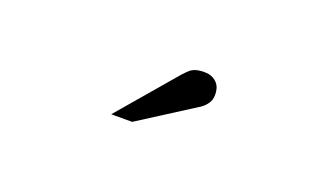

<svg xmlns="http://www.w3.org/2000/svg" viewBox="-33 -887 847 489"><g transform="rotate(20 390.5 -642.0)"><path d="M506.3 -688Q506.3 -674.3 499.8 -664.6Q493.2 -654.8 483.4 -647.9L331.1 -550.8H274.4L407.2 -706.1Q413.1 -712.4 418 -717.5Q422.9 -722.7 428.7 -726.1Q434.6 -729.5 442.1 -731.2Q449.7 -732.9 460.4 -732.9Q473.6 -732.9 482.4 -728.8Q491.2 -724.6 496.6 -718.3Q502 -711.9 504.2 -703.9Q506.3 -695.8 506.3 -688Z"/></g></svg>

Font: BabelStone Ogham Fixed
Style: Regular
Weight: 400
Monospace: yes
Designer: Andrew West
Foundry: BabelStone
Version: Version 2.02 March 14, 2022